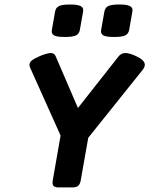

<svg xmlns="http://www.w3.org/2000/svg" viewBox="-20 -817 651 837"><path d="M205.6 -680.2Q205.6 -684.1 206.1 -686.5L220.2 -766.6Q223.1 -783.7 237.1 -790.5Q251 -797.4 285.2 -797.4Q315.9 -797.4 329.3 -791.5Q342.8 -785.6 342.8 -772.9Q342.8 -769 342.3 -766.6L328.1 -686.5Q325.2 -669.4 311 -662.6Q296.9 -655.8 262.7 -655.8Q231.4 -655.8 218.5 -661.4Q205.6 -667 205.6 -680.2ZM420.4 -680.2Q420.4 -684.1 420.9 -686.5L435.1 -766.6Q438 -783.7 451.9 -790.5Q465.8 -797.4 500 -797.4Q530.8 -797.4 544.2 -791.5Q557.6 -785.6 557.6 -772.9Q557.6 -769 557.1 -766.6L543 -686.5Q540 -669.4 525.9 -662.6Q511.7 -655.8 477.5 -655.8Q446.3 -655.8 433.3 -661.4Q420.4 -667 420.4 -680.2ZM611.3 -534.7Q611.3 -524.4 601.6 -512.2L364.7 -216.3L332 -30.8Q329.1 -14.2 320.8 -7.1Q312.5 0 295.9 0H235.4Q221.7 0 215.3 -4.9Q209 -9.8 209 -20.5Q209 -22.9 210 -30.8L244.1 -226.1L111.3 -522Q108.4 -528.8 108.4 -534.7Q108.4 -544.9 119.1 -553.7Q129.9 -562.5 155.3 -573.2Q186.5 -585.9 201.2 -585.9Q216.8 -585.9 223.1 -570.8L319.8 -346.2L496.6 -570.8Q508.8 -585.9 526.4 -585.9Q543.9 -585.9 572.3 -572.8Q611.3 -555.2 611.3 -534.7Z"/></svg>

Font: Courier Prime Sans
Style: Bold Italic
Weight: 700
Italic angle: -10°
Designer: Alan Dague-Greene
Foundry: Quote-Unquote Apps
Version: Version 3.020